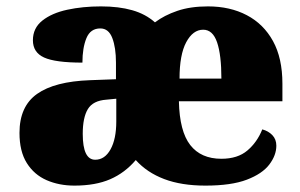

<svg xmlns="http://www.w3.org/2000/svg" viewBox="-20 -571 940 601"><path d="M213 10Q165 10 126 -7Q87 -24 64 -60.5Q41 -97 41 -155Q41 -238 96 -277Q151 -316 262 -320L343 -323V-375Q343 -422 331.5 -452Q320 -482 294 -482Q263 -482 250.5 -451.5Q238 -421 238 -375Q153 -375 118 -391Q83 -407 83 -445Q83 -483 112.5 -506.5Q142 -530 190.5 -540.5Q239 -551 296 -551Q352 -551 394 -539Q436 -527 465 -501Q494 -523 535 -537Q576 -551 631 -551Q700 -551 752.5 -523.5Q805 -496 834.5 -442.5Q864 -389 864 -309V-254H540Q542 -160 575.5 -117Q609 -74 673 -74Q724 -74 754.5 -100Q785 -126 801 -166Q820 -161 832.5 -148Q845 -135 845 -115Q845 -85 823 -56Q801 -27 752.5 -8.5Q704 10 623 10Q548 10 494 -10.5Q440 -31 405 -70Q371 -30 325 -10Q279 10 213 10ZM673 -325Q673 -399 659.5 -438.5Q646 -478 616 -478Q584 -478 563 -439Q542 -400 542 -325ZM278 -71Q308 -71 326 -103.5Q344 -136 344 -191V-262L313 -259Q271 -256 255 -229.5Q239 -203 239 -152Q239 -71 278 -71Z"/></svg>

Font: Noto Serif Ethiopic Black
Style: Regular
Weight: 900
Designer: Monotype Design Team
Foundry: Monotype Imaging Inc.
Version: Version 2.102; ttfautohint (v1.8.4.7-5d5b)